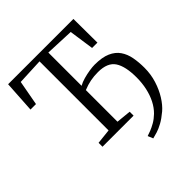

<svg xmlns="http://www.w3.org/2000/svg" viewBox="-246 -914 1286 1286"><g transform="rotate(-45 397.0 -271.0)"><path d="M467.5 201 452 163.5Q466 159 487.8 150.8Q509.5 142.5 535.8 127.5Q562 112.5 587.5 88Q616.5 59.5 636.5 20.2Q656.5 -19 667 -66.8Q677.5 -114.5 677.5 -167Q677.5 -271.5 643.5 -323.2Q609.5 -375 519.5 -375Q481 -375 447.5 -368.5Q414 -362 377 -347V-47.5L482 -37V0H187.5V-37L293.5 -48.5V-702.5L107 -694L74.5 -517H22.5L36.5 -743H655L656.5 -517H606L580.5 -694L377 -702.5V-387.5Q399 -400 429.2 -408.5Q459.5 -417 489 -421.5Q518.5 -426 538.5 -426Q609 -426 652.8 -406.8Q696.5 -387.5 720 -353.2Q743.5 -319 752 -273.5Q760.5 -228 760.5 -175Q760.5 -113.5 743 -57.8Q725.5 -2 697.5 42.8Q669.5 87.5 637.5 115Q599.5 147 568.2 164Q537 181 511.8 188.8Q486.5 196.5 467.5 201Z"/></g></svg>

Font: Merriweather 48pt Light
Style: Regular
Weight: 300
Version: Version 2.100